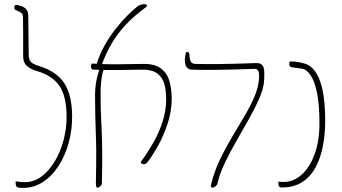

<svg xmlns="http://www.w3.org/2000/svg" viewBox="-20 -904 1671 937"><path d="M56 -19Q70 -18 78.5 -16.5Q87 -15 101 -15Q146 -15 183 -43Q220 -71 247.5 -117Q275 -163 290 -219.5Q305 -276 305 -333Q305 -432 271 -483.5Q237 -535 158 -558Q135 -564 114 -580Q93 -596 93 -630Q93 -664 93 -692.5Q93 -721 93 -751Q93 -781 92 -821Q92 -835 84 -841Q76 -847 61 -853Q54 -856 52 -858Q50 -860 50 -868Q50 -873 51.5 -876Q53 -879 56.5 -880Q60 -881 64 -880Q77 -877 85 -874Q93 -871 100 -866Q110 -859 114 -849Q118 -839 118 -823Q119 -785 119 -735Q119 -685 120 -637Q120 -612 131.5 -601Q143 -590 170 -582Q256 -556 294 -497.5Q332 -439 332 -334Q332 -267 314.5 -204.5Q297 -142 265 -93Q233 -44 189 -15.5Q145 13 93 13Q82 13 74.5 12.5Q67 12 63 9Q59 6 57.5 -0.5Q56 -7 56 -19Z M697 -109Q693 -105 687 -103.5Q681 -102 675.5 -103.5Q670 -105 668 -109Q666 -113 670 -118Q699 -157 727 -205.5Q755 -254 773 -309Q791 -364 791 -422Q791 -461 782 -494Q773 -527 746 -546.5Q719 -566 665 -564Q609 -563 566.5 -562.5Q524 -562 493 -562.5Q462 -563 437 -564Q433 -564 430.5 -565.5Q428 -567 426.5 -569.5Q425 -572 424.5 -574.5Q424 -577 424 -580Q424 -586 426 -590Q428 -594 431 -594Q453 -592 487 -591Q521 -590 567.5 -590.5Q614 -591 673 -592Q735 -594 766 -569.5Q797 -545 807.5 -505.5Q818 -466 818 -423Q818 -360 797.5 -299Q777 -238 749 -188.5Q721 -139 697 -109ZM456 12Q453 12 450.5 8.5Q448 5 448 -7Q449 -75 449.5 -122.5Q450 -170 449 -205Q448 -240 447 -271Q446 -302 445 -338Q444 -374 444 -424Q443 -468 449.5 -505Q456 -542 469 -575H489Q478 -544 474 -509Q470 -474 471 -433Q471 -384 472.5 -349.5Q474 -315 475.5 -283.5Q477 -252 478 -216.5Q479 -181 479 -131Q479 -81 477 -8Q477 -3 473 1.5Q469 6 464.5 9Q460 12 456 12ZM476 -586 451 -589Q465 -637 490 -681.5Q515 -726 545 -764Q575 -802 603.5 -830Q632 -858 651 -873Q658 -878 666 -880.5Q674 -883 681.5 -883.5Q689 -884 693.5 -882Q698 -880 697 -875.5Q696 -871 687 -865Q634 -826 594 -783.5Q554 -741 525.5 -692.5Q497 -644 476 -586Z M1011 -7Q1026 -68 1053 -124.5Q1080 -181 1111.5 -234Q1143 -287 1172.5 -336.5Q1202 -386 1221.5 -431.5Q1241 -477 1244 -519Q1246 -549 1240 -559Q1234 -569 1220 -568Q1161 -566 1113.5 -564.5Q1066 -563 1028.5 -563Q991 -563 963.5 -563Q936 -563 918 -564Q906 -564 898 -569.5Q890 -575 886 -585.5Q882 -596 882 -611Q882 -626 887 -646Q888 -650 892 -650.5Q896 -651 900 -648.5Q904 -646 904 -642Q905 -624 907.5 -613Q910 -602 916 -597.5Q922 -593 932 -592Q973 -591 1045.5 -591.5Q1118 -592 1223 -596Q1243 -597 1250.5 -593Q1258 -589 1262 -583Q1267 -577 1269 -563Q1271 -549 1269 -512Q1267 -474 1246.5 -426.5Q1226 -379 1196.5 -326Q1167 -273 1135 -218Q1103 -163 1077.5 -109.5Q1052 -56 1041 -8Q1040 -1 1031 5.5Q1022 12 1017 12Q1014 12 1011 8.5Q1008 5 1011 -7Z M1453 -569 1402 -576Q1398 -577 1395.5 -580Q1393 -583 1392 -587Q1391 -591 1391.5 -595Q1392 -599 1393.5 -601.5Q1395 -604 1398 -604Q1409 -604 1422.5 -603Q1436 -602 1466 -594Q1496 -586 1518.5 -555Q1541 -524 1554 -465Q1567 -406 1567 -313Q1567 -251 1556 -192.5Q1545 -134 1520.5 -88Q1496 -42 1455 -15.5Q1414 11 1355 11Q1351 11 1348 10Q1345 9 1342.5 6Q1340 3 1339 -2.5Q1338 -8 1338 -18Q1343 -17 1348.5 -16.5Q1354 -16 1363 -16Q1412 -16 1451.5 -51Q1491 -86 1515 -150.5Q1539 -215 1539 -303Q1539 -394 1527 -451.5Q1515 -509 1495.5 -537.5Q1476 -566 1453 -569Z"/></svg>

Font: Noto Rashi Hebrew Thin
Style: Regular
Weight: 250
Version: Version 1.006